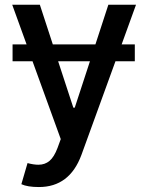

<svg xmlns="http://www.w3.org/2000/svg" viewBox="-20 -565 608 790"><path d="M534.7 -382.3V-313H455.1L314.9 72.8Q266.1 204.6 140.1 204.6Q93.3 204.6 67.9 192.9L93.3 106Q118.2 112.8 138.2 112.8Q165 112.8 183.8 96.9Q202.6 81.1 216.8 43.5L230 7.3L113.8 -313H31.7V-382.3H89.4L30.3 -545.4H144L197.3 -382.3H372.6L425.8 -545.4H539.6L480.5 -382.3ZM350.1 -313H219.2L281.7 -122.1H287.6Z"/></svg>

Font: Interop Med
Style: Regular
Weight: 500
Designer: Rasmus Andersson, Google, Jang Haemin
Foundry: jhaemin
Version: Version 1.007